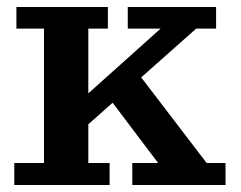

<svg xmlns="http://www.w3.org/2000/svg" viewBox="-20 -530 691 550"><path d="M21 0V-63H106V-448H27V-510H289V-448H233V-63H294V0ZM224 -166 180 -215 440 -448H346V-510H599V-448H542ZM359 0V-63H433L282 -263L361 -339L572 -63H626V0Z"/></svg>

Font: Montagu Slab 120pt Medium
Style: Regular
Weight: 500
Designer: Florian Karsten
Foundry: Florian Karsten
Version: Version 1.000